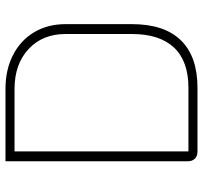

<svg xmlns="http://www.w3.org/2000/svg" viewBox="-40 -700 740 700"><g transform="rotate(-90 330.0 -350.0)"><path d="M92 -36V-700H356Q426 -700 479.5 -672.5Q533 -645 562.5 -595.5Q592 -546 592 -481V-239Q592 -121 533 -60.5Q474 0 360 0H128Q111 0 101.5 -9.5Q92 -19 92 -36ZM360 -33Q457 -33 506.5 -85.5Q556 -138 556 -239V-481Q556 -565 501 -616Q446 -667 356 -667H128V-33Z"/></g></svg>

Font: Bai Jamjuree ExtraLight
Style: Regular
Weight: 275
Designer: Katatrad Aksorn Co.,Ltd.
Foundry: Cadson Demak Co.,Ltd.
Version: Version 1.000; ttfautohint (v1.6)